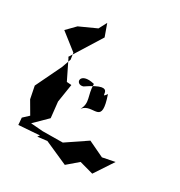

<svg xmlns="http://www.w3.org/2000/svg" viewBox="-178 -732 823 880"><g transform="rotate(30 234.0 -291.5)"><path d="M235 -229C278 -263 348 -204 301 -341C263 -287 331 -414 186 -315C144 -302 136 -370 222 -349C222 -287 251 -265 226 -220ZM113 -580 25 -540 -19 -495 69 -426 74 -392 57 -344 -9 -207 4 -142 42 -77 13 -50 16 -13 126 -21 118 -10 168 -16 292 39 348 -9 421 11 487 -89 422 -76 338 -116 233 -45 127 -44 63 -49 129 -114 120 -197 135 -293 110 -295 60 -397 57 -396 158 -558 135 -622Z"/></g></svg>

Font: Charger Distortion
Style: 2
Weight: 400
Designer: Jasper
Foundry: Cannot Into Space Fonts
Version: Version 0.98